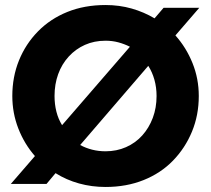

<svg xmlns="http://www.w3.org/2000/svg" viewBox="-20 -732 839 764"><path d="M400 12Q345 12 294.5 -2Q244 -16 201 -43L165 0H23L119 -111Q77 -159 53 -220.5Q29 -282 29 -350Q29 -426 55.5 -491.5Q82 -557 131 -607Q180 -657 248 -684.5Q316 -712 400 -712Q455 -712 504 -698Q553 -684 595 -659L631 -701H773L678 -591Q721 -543 746 -481Q771 -419 771 -350Q771 -274 744 -208.5Q717 -143 668.5 -93Q620 -43 551.5 -15.5Q483 12 400 12ZM400 -130Q444 -130 481.5 -146.5Q519 -163 546 -193Q573 -223 588 -263Q603 -303 603 -350Q603 -384 594.5 -414.5Q586 -445 570 -470L299 -155Q321 -143 346.5 -136.5Q372 -130 400 -130ZM227 -234 497 -546Q475 -557 451 -563.5Q427 -570 400 -570Q355 -570 318 -553.5Q281 -537 253.5 -507Q226 -477 211.5 -437Q197 -397 197 -350Q197 -317 204.5 -287.5Q212 -258 227 -234Z"/></svg>

Font: MuseoModerno Thin
Style: Bold
Weight: 700
Version: Version 1.003